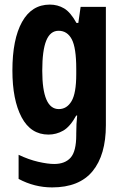

<svg xmlns="http://www.w3.org/2000/svg" viewBox="-20 -576 541 836"><path d="M197 -556Q231 -556 259 -539.5Q287 -523 313 -476H321L331 -546H441V-31Q441 99 383 169.5Q325 240 207 240Q130 240 61 203V98Q105 119 146.5 128.5Q188 138 216 138Q263 138 287.5 110.5Q312 83 312 12V5Q312 -15 313 -35.5Q314 -56 316 -73H312Q285 -24 255 -7Q225 10 191 10Q114 10 74 -65.5Q34 -141 34 -269Q34 -405 76 -480.5Q118 -556 197 -556ZM235 -442Q199 -442 181.5 -399.5Q164 -357 164 -268Q164 -101 236 -101Q271 -101 291.5 -135.5Q312 -170 312 -253V-276Q312 -368 292.5 -405Q273 -442 235 -442Z"/></svg>

Font: Noto Sans Sinhala ExtraCondensed
Style: Bold
Weight: 700
Width: 2
Designer: Jelle Bosma - Monotype Design Team
Foundry: Monotype Imaging Inc.
Version: Version 2.006; ttfautohint (v1.8.4.7-5d5b)